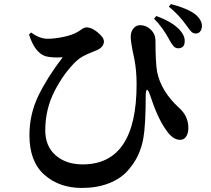

<svg xmlns="http://www.w3.org/2000/svg" viewBox="-20 -864 1040 946"><path d="M857 -626Q844 -627 835.5 -636Q827 -645 815 -667Q782 -729 739 -772L750 -785Q828 -757 865 -717Q891 -689 890 -661Q890 -626 857 -626ZM942 -699Q939 -699 935.5 -700Q932 -701 929 -703Q926 -705 923.5 -707Q921 -709 917.5 -713.5Q914 -718 912 -720.5Q910 -723 906 -729Q902 -735 899 -738Q861 -792 812 -831L822 -844Q906 -822 944 -792Q975 -765 975 -735Q974 -718 965.5 -708Q957 -698 942 -699ZM204 -587Q151 -605 123 -694L133 -704Q175 -673 215 -673Q248 -673 292 -682Q336 -691 361 -706Q369 -710 378.5 -717Q388 -724 393.5 -726.5Q399 -729 407 -729Q432 -729 462 -704Q492 -679 492 -660Q492 -633 458 -617Q451 -614 428.5 -605Q406 -596 388.5 -586.5Q371 -577 356 -563Q295 -505 249 -415.5Q203 -326 203 -222Q203 -143 254.5 -98.5Q306 -54 387 -54Q653 -54 653 -449Q653 -517 642 -573Q624 -654 624 -682Q624 -708 638 -724.5Q652 -741 673 -740Q702 -739 724 -717Q746 -695 746 -666Q746 -555 754 -511Q773 -414 864 -331Q908 -291 908 -234Q908 -208 897.5 -191.5Q887 -175 867 -175Q830 -175 796 -227Q756 -283 718 -399Q713 -414 708.5 -419Q704 -424 701 -417.5Q698 -411 698 -395Q698 -248 686 -181Q678 -137 659.5 -97.5Q641 -58 607 -20.5Q573 17 515.5 39.5Q458 62 383 62Q272 62 198.5 -3Q125 -68 125 -198Q125 -301 169 -392Q213 -483 289 -582Q240 -578 204 -587Z"/></svg>

Font: Swei Spring CJKtc
Style: Bold
Weight: 700
Version: Version 1.021